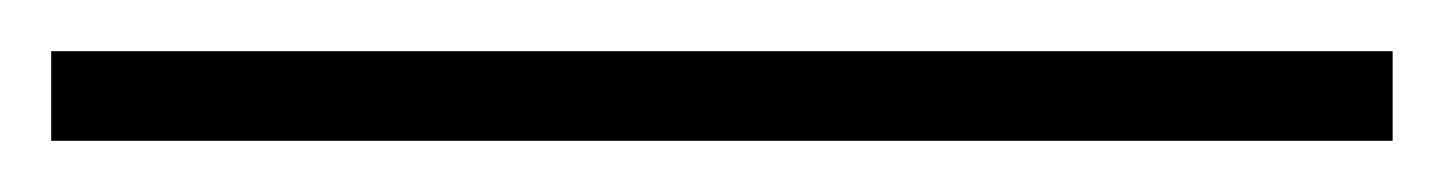

<svg xmlns="http://www.w3.org/2000/svg" viewBox="-25 87 564 75"><path d="M-5 107H519V142H-5Z"/></svg>

Font: Roboto Serif Thin
Style: Regular
Weight: 250
Designer: Greg Gazdowicz
Foundry: Commercial Type
Version: Version 1.004